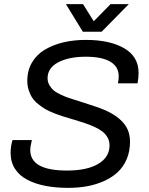

<svg xmlns="http://www.w3.org/2000/svg" viewBox="-20 -888 713 920"><path d="M597.2 -868.2 466.8 -735.8H377L295.9 -868.2H377.9L429.2 -786.1L509.8 -868.2ZM307.1 12.2Q247.1 12.2 198 2.7Q148.9 -6.8 110.8 -26.6Q72.8 -46.4 51.8 -79.1Q30.8 -111.8 30.8 -155.8Q30.8 -186.5 40 -216.8H132.8Q125 -186.5 125 -168.9Q125 -70.8 300.8 -70.8Q397 -70.8 450.9 -102.8Q504.9 -134.8 504.9 -191.9Q504.9 -212.4 495.4 -229.2Q485.8 -246.1 470.7 -257.8Q455.6 -269.5 432.6 -280Q409.7 -290.5 386.5 -298.1Q363.3 -305.7 335 -314.5Q332 -314.9 330.1 -315.7Q328.1 -316.4 326.2 -316.9Q299.8 -324.7 281.2 -330.6Q262.7 -336.4 238.3 -345.9Q213.9 -355.5 197.3 -365.2Q180.7 -375 163.1 -389.2Q145.5 -403.3 135 -418.9Q124.5 -434.6 117.7 -455.6Q110.8 -476.6 110.8 -501Q110.8 -550.3 133.3 -588.6Q155.8 -627 195.1 -650.1Q234.4 -673.3 283.9 -685.1Q333.5 -696.8 391.1 -696.8Q506.3 -696.8 575.2 -656.7Q644 -616.7 644 -539.1Q644 -515.1 639.2 -488.8H544.9Q548.8 -504.9 548.8 -522.9Q548.8 -568.8 508.3 -592.5Q467.8 -616.2 391.1 -616.2Q310.1 -616.2 259 -589.4Q208 -562.5 208 -513.2Q208 -495.6 216.3 -480.7Q224.6 -465.8 236.8 -455.3Q249 -444.8 270.5 -434.8Q292 -424.8 310.3 -418.5Q328.6 -412.1 356.9 -403.8Q448.2 -375 477.1 -362.8Q567.9 -324.2 592.8 -264.6Q603 -239.3 603 -209Q603 -163.1 587.2 -125.7Q571.3 -88.4 543.9 -63Q516.6 -37.6 478.5 -20.5Q440.4 -3.4 397.7 4.4Q355 12.2 307.1 12.2Z"/></svg>

Font: Archivo
Style: Italic
Weight: 400
Italic angle: -10°
Designer: Hector Gatti
Foundry: Omnibus-Type
Version: Version 2.001